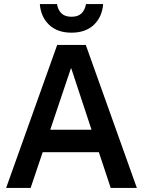

<svg xmlns="http://www.w3.org/2000/svg" viewBox="-20 -920 700 940"><path d="M260 -700H400L650 0H522L464 -175H189L130 0H10ZM428 -285 329 -585H327L226 -285ZM330 -760Q261 -760 220.5 -798.5Q180 -837 175 -900H259Q264 -871 281 -854.5Q298 -838 330 -838Q362 -838 379 -854.5Q396 -871 401 -900H485Q480 -837 439.5 -798.5Q399 -760 330 -760Z"/></svg>

Font: PT Root UI Bold
Style: Regular
Weight: 700
Designer: Vitaly Kuzmin
Foundry: ParaType Ltd.
Version: Version 2.000G